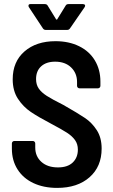

<svg xmlns="http://www.w3.org/2000/svg" viewBox="-20 -909 553 937"><path d="M38 -183V-209Q38 -214 41.5 -217.5Q45 -221 50 -221H140Q145 -221 148.5 -217.5Q152 -214 152 -209V-189Q152 -146 182 -119Q212 -92 263 -92Q310 -92 335 -116Q360 -140 360 -179Q360 -206 346 -225.5Q332 -245 306.5 -261.5Q281 -278 228 -306Q167 -338 130 -363Q93 -388 67.5 -427Q42 -466 42 -522Q42 -608 99.5 -658Q157 -708 251 -708Q316 -708 366 -683.5Q416 -659 443 -614Q470 -569 470 -511V-490Q470 -485 466.5 -481.5Q463 -478 458 -478H368Q363 -478 359.5 -481.5Q356 -485 356 -490V-509Q356 -552 327 -580Q298 -608 249 -608Q206 -608 181 -585.5Q156 -563 156 -523Q156 -496 169 -477Q182 -458 208.5 -441Q235 -424 289 -397Q361 -356 395 -333Q429 -310 452.5 -273.5Q476 -237 476 -184Q476 -96 417 -44Q358 8 259 8Q193 8 143 -15.5Q93 -39 65.5 -82.5Q38 -126 38 -183ZM119 -881Q119 -889 128 -889H199Q209 -889 213 -881L253 -816Q255 -813 257 -813Q259 -813 260 -816L300 -881Q304 -889 314 -889H385Q392 -889 394.5 -884.5Q397 -880 393 -874L322 -771Q317 -763 308 -763H203Q194 -763 189 -771L121 -874Q119 -877 119 -881Z"/></svg>

Font: Barlow Semi Condensed SemiBold
Style: Regular
Weight: 600
Width: 4
Designer: Jeremy Tribby
Foundry: Tribby Type
Version: Version 1.408